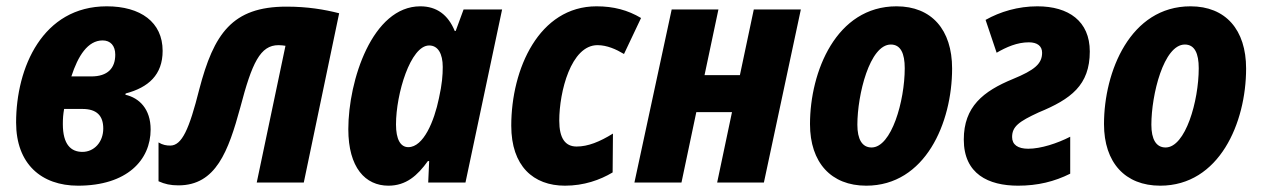

<svg xmlns="http://www.w3.org/2000/svg" viewBox="-20 -578 3994 608"><path d="M227 10C382 10 457 -71 457 -168C457 -233 421 -268 377 -278L378 -282C450 -301 495 -341 495 -417C495 -508 425 -558 318 -558C115 -558 31 -364 31 -190C31 -59 111 10 227 10ZM206 -336C227 -401 258 -450 305 -450C330 -450 345 -433 345 -405C345 -362 321 -336 269 -336ZM241 -97C205 -97 179 -120 179 -185C179 -204 180 -215 183 -233H241C287 -233 307 -211 307 -171C307 -128 278 -97 241 -97Z M545 9C664 9 703 -99 741 -238C778 -379 804 -435 862 -435C870 -435 877 -434 884 -433L793 0H942L1054 -536C1007 -548 954 -557 887 -557C715 -557 657 -471 611 -295C579 -168 556 -117 519 -117C507 -117 495 -119 482 -127V-4C502 5 520 9 545 9Z M1273 -112C1248 -112 1234 -137 1234 -184C1234 -281 1280 -434 1339 -434C1367 -434 1382 -408 1382 -366C1382 -340 1380 -312 1370 -267C1355 -194 1321 -112 1273 -112ZM1210 10C1266 10 1302 -22 1335 -68H1339L1336 0H1454L1570 -548H1448L1423 -480H1420C1399 -531 1363 -558 1311 -558C1159 -558 1083 -323 1083 -169C1083 -47 1137 10 1210 10Z M1769 10C1829 10 1880 -8 1920 -32L1921 -155C1879 -129 1842 -114 1806 -114C1770 -114 1751 -140 1751 -196C1751 -287 1788 -435 1872 -435C1902 -435 1931 -422 1956 -407L2010 -521C1968 -546 1923 -558 1869 -558C1687 -558 1599 -360 1599 -180C1599 -52 1669 10 1769 10Z M1989 0H2138L2185 -223H2298L2251 0H2399L2516 -548H2367L2323 -340H2211L2255 -548H2107Z M2723 10C2910 10 2995 -189 2995 -361C2995 -484 2930 -558 2819 -558C2628 -558 2545 -351 2545 -185C2545 -63 2612 10 2723 10ZM2740 -111C2710 -111 2695 -137 2695 -183C2695 -278 2734 -437 2801 -437C2832 -437 2845 -409 2845 -362C2845 -258 2803 -111 2740 -111Z M3204 10C3266 10 3319 -3 3369 -28V-145C3328 -124 3276 -107 3236 -107C3203 -107 3185 -120 3185 -144C3185 -177 3206 -193 3269 -222C3371 -264 3431 -308 3431 -415C3431 -511 3364 -558 3265 -558C3204 -558 3147 -541 3101 -515L3136 -411C3167 -429 3201 -444 3238 -444C3265 -444 3280 -432 3280 -411C3280 -376 3256 -356 3188 -328C3093 -289 3032 -240 3032 -136C3032 -27 3110 10 3204 10Z M3654 10C3841 10 3926 -189 3926 -361C3926 -484 3861 -558 3750 -558C3559 -558 3476 -351 3476 -185C3476 -63 3543 10 3654 10ZM3671 -111C3641 -111 3626 -137 3626 -183C3626 -278 3665 -437 3732 -437C3763 -437 3776 -409 3776 -362C3776 -258 3734 -111 3671 -111Z"/></svg>

Font: Noto Sans Display SemiCondensed Extra
Style: Italic
Weight: 800
Width: 4
Italic angle: -12°
Designer: Monotype Design Team
Foundry: Monotype Imaging Inc.
Version: Version 1.900